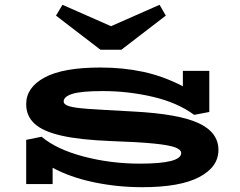

<svg xmlns="http://www.w3.org/2000/svg" viewBox="-20 -766 998 799"><path d="M889 -142Q889 -71 809 -29Q729 13 572 13Q467 13 368.5 -8Q270 -29 199 -68V0H89V-184L153 -197Q216 -144 328.5 -114.5Q441 -85 562 -85Q734 -85 734 -129Q734 -143 709.5 -152.5Q685 -162 621.5 -168.5Q558 -175 441 -179Q313 -184 236 -201.5Q159 -219 124 -251Q89 -283 89 -333Q89 -402 165.5 -443.5Q242 -485 398 -485Q493 -485 576.5 -467Q660 -449 741 -407V-471H851V-300L788 -288Q719 -339 616.5 -363Q514 -387 408 -387Q318 -387 281.5 -375.5Q245 -364 245 -344Q245 -331 267.5 -324Q290 -317 346 -313Q402 -309 534 -302Q724 -292 806.5 -253.5Q889 -215 889 -142ZM670 -701 485 -559H398L213 -701L240 -746L442 -657L644 -746Z"/></svg>

Font: BioRhyme Expanded ExtraBold
Style: Regular
Weight: 800
Width: 7
Designer: Aoife Mooney
Foundry: Aoife Mooney Type
Version: Version 1.000